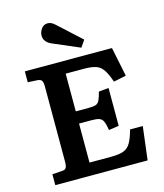

<svg xmlns="http://www.w3.org/2000/svg" viewBox="-134 -1041 976 1141"><g transform="rotate(-15 354.0 -470.5)"><path d="M63 0V-67L122 -71Q140 -71 147.5 -81Q155 -91 155 -122V-583Q155 -608 148 -618.5Q141 -629 120 -630L63 -633V-700H599L636 -520L559 -504Q541 -556 523 -581.5Q505 -607 478 -615.5Q451 -624 404 -624H294V-392H373Q402 -392 417 -397Q432 -402 440 -418.5Q448 -435 457 -470L518 -476V-243L456 -234Q450 -271 442 -288.5Q434 -306 417.5 -311.5Q401 -317 371 -317H294V-77H428Q477 -77 504.5 -87.5Q532 -98 548 -126Q564 -154 578 -205H656L631 0ZM424 -749 263 -818Q214 -838 214 -879Q214 -901 228.5 -921Q243 -941 267 -941Q278 -941 288.5 -936.5Q299 -932 313 -919L453 -791Z"/></g></svg>

Font: Literata 7pt SemiBold
Style: Regular
Weight: 600
Designer: Latin by Veronika Burian and Jose Scaglione. Greek by Irene Vlachou. Cyrillic by Vera Evstafieva.
Foundry: TypeTogether
Version: Version 3.002